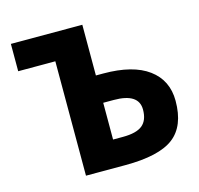

<svg xmlns="http://www.w3.org/2000/svg" viewBox="-106 -846 998 961"><g transform="rotate(-15 393.0 -365.0)"><path d="M401.4 -328.1V-137.7H452.1Q522.5 -137.7 553.7 -163.1Q585 -188.5 585 -244.1Q585 -328.1 456.1 -328.1ZM223.6 -590.8H31.2V-732.4H401.4V-469.7H439.5Q592.8 -469.7 673.3 -410.2Q753.9 -350.6 753.9 -244.1Q753.9 -113.3 678.2 -55.7Q602.5 2 426.8 2H223.6Z"/></g></svg>

Font: Gen Shin Gothic Heavy
Style: Bold
Weight: 900
Designer: [Source Han Sans]
Ryoko NISHIZUKA  (kana & ideographs); Paul D. Hunt (Latin, Greek & Cyrillic); Wenlong ZHANG  (bopomofo
Version: Version 1.002.20150607